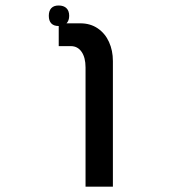

<svg xmlns="http://www.w3.org/2000/svg" viewBox="-20 -696 640 716"><path d="M244 -524H199V-599H198.5Q180.5 -599 171.2 -608.8Q162 -618.5 162 -637Q162 -655.5 171.2 -665.5Q180.5 -675.5 198.5 -675.5Q217.5 -675.5 227.8 -665.5Q238 -655.5 238 -637Q238 -619 228 -609H279.5Q317 -609 344.5 -590.2Q372 -571.5 386.5 -539.5Q401 -507.5 401 -468.5V0H299V-444.5Q299 -481.5 284.2 -502.8Q269.5 -524 244 -524Z"/></svg>

Font: JuliaMono
Style: Regular
Weight: 400
Monospace: yes
Designer: cormullion
Foundry: corm
Version: Version 0.055; ttfautohint (v1.8.4)